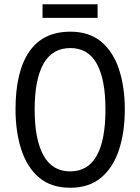

<svg xmlns="http://www.w3.org/2000/svg" viewBox="-20 -873 659 903"><path d="M567 -358Q567 -253 540 -169.5Q513 -86 456 -38Q399 10 311 10Q219 10 162.5 -39Q106 -88 79.5 -171.5Q53 -255 53 -359Q53 -536 117.5 -630Q182 -724 311 -724Q400 -724 456.5 -676.5Q513 -629 540 -546Q567 -463 567 -358ZM143 -358Q143 -217 184.5 -142Q226 -67 310 -67Q394 -67 435 -141Q476 -215 476 -358Q476 -500 435 -573.5Q394 -647 311 -647Q226 -647 184.5 -573Q143 -499 143 -358ZM439 -853V-789H180V-853Z"/></svg>

Font: Noto Sans Lao Condensed
Style: Regular
Weight: 400
Width: 3
Designer: Monotype Design Team
Foundry: Monotype Imaging Inc.
Version: Version 2.003; ttfautohint (v1.8.4.7-5d5b)